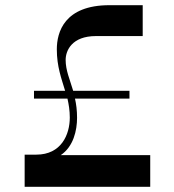

<svg xmlns="http://www.w3.org/2000/svg" viewBox="-20 -720 669 740"><path d="M214 -122C263 -155 277 -217 277 -266C277 -294 274 -318 269 -340H479V-370H262C249 -414 233 -449 233 -489C233 -525 257 -581 350 -581H530V-700H402C228 -700 199 -596 199 -530C199 -463 217 -417 231 -370H111V-340H240C245 -318 249 -294 249 -267C249 -201 216 -124 120 -124H75V0H559V-122Z"/></svg>

Font: Space Cowgirl Medium
Style: Regular
Weight: 600
Designer: Valery Marier
Foundry: Valery Marier
Version: Version 1.000;hotconv 1.0.109;makeotfexe 2.5.65596